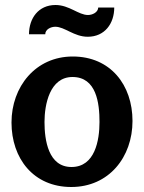

<svg xmlns="http://www.w3.org/2000/svg" viewBox="-20 -736 576 768"><path d="M437 -706H373C372 -686 349 -676 332 -676C294 -676 257 -716 202 -716C134 -716 96 -663 96 -599H161C161 -619 184 -629 201 -629C239 -629 276 -589 331 -589C399 -589 437 -642 437 -706ZM265 12C416 12 510 -108 510 -252C510 -396 422 -510 271 -510C122 -510 26 -389 26 -246C26 -102 114 12 265 12ZM266 -68C173 -68 158 -176 158 -248C158 -318 179 -428 270 -428C366 -428 378 -323 378 -248C378 -175 360 -68 266 -68Z"/></svg>

Font: Rosario
Style: Bold
Weight: 700
Designer: Hector Gatti
Foundry: Omnibus Type
Version: Version 1.100